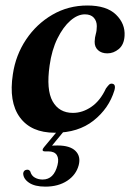

<svg xmlns="http://www.w3.org/2000/svg" viewBox="-20 -484 490 716"><path d="M296.5 -430.5Q269.5 -430.5 242.5 -407Q215.5 -383.5 194.2 -340.5Q173 -297.5 165 -240Q152 -149.5 176.2 -106.2Q200.5 -63 252 -63Q288 -63 321 -85.8Q354 -108.5 375 -154Q382 -163.5 386.5 -168Q391 -172.5 397 -172Q413.5 -171 406.5 -146.5Q386 -79.5 328.8 -34.2Q271.5 11 184.5 11Q96 11 54 -46.5Q12 -104 28 -207.5Q38.5 -278.5 77.2 -336.5Q116 -394.5 175.2 -429Q234.5 -463.5 306 -463.5Q377.5 -463.5 412.5 -429.5Q447.5 -395.5 444.5 -350Q442.5 -317.5 423 -301.2Q403.5 -285 380.5 -285Q358.5 -285 345.5 -297Q332.5 -309 333 -328.5Q333.5 -344.5 337.2 -357Q341 -369.5 341 -386.5Q341 -405.5 329.8 -418Q318.5 -430.5 296.5 -430.5ZM201.5 -4H226L174 59Q182.5 58.5 194.5 58.5Q241 58.5 261.5 78.8Q282 99 273.5 132Q264 168 230.8 190Q197.5 212 149 212Q109.5 212 88 197.2Q66.5 182.5 66.5 162Q68.5 150 80 149Q88 147.5 93 155.5Q97 171 109.8 178.2Q122.5 185.5 139 185.5Q181 185.5 194.5 131.5Q200.5 108 191.8 94.2Q183 80.5 160 80.5H147.5Q139.5 80.5 139 76Q138.5 71.5 144 65Z"/></svg>

Font: Fraunces 72pt SemiBold
Style: Italic
Weight: 600
Italic angle: -16°
Version: Version 1.000;[b76b70a41]